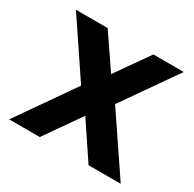

<svg xmlns="http://www.w3.org/2000/svg" viewBox="-119 -634 768 760"><g transform="rotate(30 265.0 -254.0)"><path d="M10 0 190 -258 22 -508H167L270 -357L376 -508H515L343 -262L520 0H373L264 -163L150 0Z"/></g></svg>

Font: REM Medium
Style: Regular
Weight: 500
Designer: Octavio Pardo
Foundry: Ashler Design
Version: Version 1.005;gftools[0.9.28]